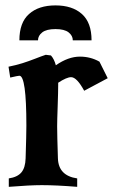

<svg xmlns="http://www.w3.org/2000/svg" viewBox="-20 -704 430 725"><path d="M152.8 -497.1 172.4 -494.6Q184.6 -481 190.9 -457.5Q237.8 -490.2 281.7 -490.2Q321.8 -490.2 355.5 -471.2L386.7 -408.7L297.9 -361.3Q270 -412.6 248.5 -412.6Q231.9 -412.6 199.7 -391.6V-382.8Q199.7 -357.9 197.8 -303.5Q195.8 -249 195.8 -227.1Q195.8 -193.8 198.7 -106Q200.7 -40.5 271.5 -30.3V1.5Q192.4 -4.9 137.7 -4.9Q92.8 -4.9 13.2 1.5V-30.3Q45.9 -35.2 60.8 -53Q75.7 -70.8 76.7 -106Q79.6 -196.8 79.6 -230Q79.6 -418 53.2 -418Q47.9 -418 18.6 -411.1L12.2 -452.1Q41 -458 64.5 -465.3Q87.9 -472.7 112.8 -482.4Q137.7 -492.2 152.8 -497.1ZM123.5 -551.8H53.2Q53.2 -618.7 89.6 -651.1Q126 -683.6 189.5 -683.6Q252.9 -683.6 289.3 -651.1Q325.7 -618.7 325.7 -551.8H254.9Q254.9 -569.3 239 -581.8Q223.1 -594.2 189.5 -594.2Q155.8 -594.2 139.6 -581.8Q123.5 -569.3 123.5 -551.8Z"/></svg>

Font: Flanker
Style: Bold
Weight: 700
Designer: Flanker
Foundry: Flanker
Version: Version 2.021